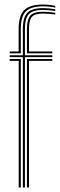

<svg xmlns="http://www.w3.org/2000/svg" viewBox="-20 -827 264 847"><path d="M80.8 0V-575H22.8V-583.2H80.8V-699.8Q80.8 -750.2 100.8 -770.8Q120.8 -791.2 169.8 -791.2Q184.2 -791.2 199.2 -789.6Q214.2 -788 223.8 -786V-778.5Q213.5 -780.2 197.9 -781.8Q182.2 -783.2 169.8 -783.2Q125.2 -783.2 107.6 -764.8Q90 -746.2 90 -699.8V-583.2H210.8V-575H90V0ZM62.5 0V-558.5H22.8V-566.8H71.8V0ZM98.8 0V-566.8H210.8V-558.5H108V0ZM22.8 -591.8V-600H62.2V-699.8Q62.2 -757 86.6 -782Q111 -807 169.8 -807Q183.5 -807 199.5 -805.2Q215.5 -803.5 223.8 -800.8V-793.2Q214.2 -795.8 199 -797.4Q183.8 -799 169.8 -799Q116.2 -799 94 -776.4Q71.8 -753.8 71.8 -699.8V-591.8ZM98.8 -591.8V-699.8Q98.8 -739.2 112.9 -757.2Q127 -775.2 169.8 -775.2Q180.8 -775.2 196.4 -773.9Q212 -772.5 223.8 -770.8V-763Q211.2 -764.8 196.1 -766Q181 -767.2 169.8 -767.2Q134.5 -767.2 121.2 -753Q108 -738.8 108 -699.8V-600H210.8V-591.8Z"/></svg>

Font: Big Shoulders Inline Display Thin Light
Style: Regular
Weight: 300
Version: Version 2.002